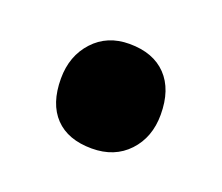

<svg xmlns="http://www.w3.org/2000/svg" viewBox="-48 -492 349 302"><g transform="rotate(20 126.5 -340.5)"><path d="M126 -253Q86 -253 64.5 -275.5Q43 -298 43 -340Q43 -378 66 -403Q89 -428 126 -428Q166 -428 188 -405Q210 -382 210 -340Q210 -302 187 -277.5Q164 -253 126 -253Z"/></g></svg>

Font: Readex Pro bold
Style: Bold
Weight: 700
Designer: Bonnie Shaver-Troup, Thomas Jockin
Foundry: Lexend
Version: Version 1.200; ttfautohint (v1.8.3)